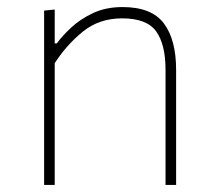

<svg xmlns="http://www.w3.org/2000/svg" viewBox="-20 -524 609 544"><path d="M105 0V-494L135 -497V-401H141Q156 -422 181.8 -446Q207.5 -470 243.8 -487Q280 -504 327 -504Q409.5 -504 444.2 -457.8Q479 -411.5 479 -326V0H449V-326Q449 -398 422.5 -435Q396 -472 326 -472Q261.5 -472 215.2 -434.8Q169 -397.5 135 -345V0Z"/></svg>

Font: Heraclito Thin
Style: Regular
Weight: 100
Designer: Kostas Bartsokas (font) & Cristiano Sobral (main changes)
Foundry: Kostas Bartsokas (font) & Cristiano Sobral (main changes)
Version: Version 1.00;July 8, 2020;FontCreator 13.0.0.2655 64-bit